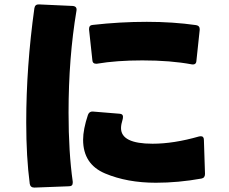

<svg xmlns="http://www.w3.org/2000/svg" viewBox="-20 -815 1040 871"><path d="M115 19Q99 -102 99 -260Q99 -513 136 -778Q139 -796 157 -795L310 -788Q330 -786 327 -767Q291 -553 291 -304Q291 -124 310 9V14Q310 30 293 30L136 36Q118 36 115 19ZM626 -541Q509 -541 420 -526H415Q400 -526 399 -542L384 -681V-684Q384 -701 401 -702Q525 -716 646 -716Q765 -716 870 -701Q887 -698 886 -680L871 -539Q870 -520 850 -523Q754 -541 626 -541ZM687 14Q557 14 457 -28Q357 -70 357 -181Q357 -228 379 -294Q385 -310 401 -309L523 -299Q538 -298 538 -285Q538 -279 537 -276Q529 -250 529 -234Q529 -163 672 -163Q768 -163 883 -196Q886 -197 891 -197Q905 -197 905 -180L910 -26Q910 -8 894 -5Q789 14 687 14Z"/></svg>

Font: LINE Seed JP_TTF ExtraBold
Style: Regular
Weight: 800
Designer: LY Corporation & Fontrix & Fontworks
Version: Version 1.015